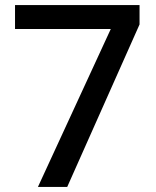

<svg xmlns="http://www.w3.org/2000/svg" viewBox="-20 -734 612 754"><path d="M129 0H244L528 -638V-714H39V-620H415Z"/></svg>

Font: Noto Sans Malayalam Medium
Style: Regular
Weight: 500
Designer: Jelle Bosma - Monotype Design Team
Foundry: Monotype Imaging Inc.
Version: Version 2.104